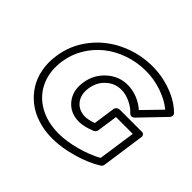

<svg xmlns="http://www.w3.org/2000/svg" viewBox="-174 -953 1208 1208"><g transform="rotate(45 430.0 -349.0)"><path d="M75.2 -350.1Q90.8 -459.5 158.2 -547.1Q225.6 -634.8 328.9 -683.8Q432.1 -732.9 550.8 -732.9Q637.7 -732.9 720 -702.4Q802.2 -671.9 854 -619.1Q860.4 -612.3 859.4 -601.8Q858.4 -591.3 851.1 -584L698.2 -424.8Q690.4 -417 680.4 -415.8Q670.4 -414.6 661.1 -422.9Q633.8 -453.1 593.3 -471.7Q552.7 -490.2 515.1 -490.2Q458 -490.2 415 -450.9Q372.1 -411.6 362.8 -350.1Q353.5 -287.1 385.5 -247.6Q417.5 -208 476.1 -208Q498.5 -208 544.9 -223.1L565.9 -369.1Q567.4 -379.9 576.7 -387Q585.9 -394 595.2 -394H793.9Q804.7 -394 810.5 -386.2Q816.4 -378.4 814.9 -369.1L773.9 -80.1Q773.4 -74.2 768.8 -68.1Q764.2 -62 758.8 -59.1Q690.9 -17.1 597.9 9Q504.9 35.2 424.8 35.2Q356 35.2 296.4 16.6Q236.8 -2 192.1 -36.6Q147.5 -71.3 117.7 -118.4Q87.9 -165.5 76.7 -224.9Q65.4 -284.2 75.2 -350.1ZM125 -350.1Q111.3 -254.4 145.5 -178Q179.7 -101.6 254.6 -58.3Q329.6 -15.1 432.1 -15.1Q499.5 -15.1 582 -37.4Q664.6 -59.6 726.1 -94.2L762.2 -344.2H612.8L592.8 -206.1Q591.8 -199.2 586.7 -192.6Q581.5 -186 574.2 -183.1Q511.7 -158.2 469.2 -158.2Q390.6 -158.2 345.7 -213.4Q300.8 -268.6 313 -350.1Q324.2 -430.7 384 -485.4Q443.8 -540 522 -540Q564.9 -540 607.4 -523.4Q649.9 -506.8 683.1 -477.1L798.8 -596.2Q752 -635.3 682.4 -659.2Q612.8 -683.1 543 -683.1Q462.4 -683.1 389.9 -658Q317.4 -632.8 262.7 -588.6Q208 -544.4 171.6 -482.9Q135.3 -421.4 125 -350.1Z"/></g></svg>

Font: Trueno Black Outline
Style: Italic
Weight: 900
Width: 6
Designer: Julieta Ulanovsky
Foundry: Julieta Ulanovsky
Version: Version 3.001b | FøM Fix